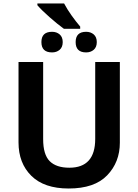

<svg xmlns="http://www.w3.org/2000/svg" viewBox="-20 -1069 792 1099"><path d="M666 -714H525V-274Q525 -109 377 -109Q302 -109 264.5 -146.5Q227 -184 227 -273V-714H86V-254Q86 -135 159.5 -62.5Q233 10 373 10Q521 10 593.5 -65.5Q666 -141 666 -252ZM347 -1049H194V-1039Q219 -1010 264.5 -970Q310 -930 346 -904H439V-917Q415 -945 390 -980Q365 -1015 347 -1049ZM473 -887Q413 -887 413 -828Q413 -769 473 -769Q499 -769 516.5 -784Q534 -799 534 -828Q534 -857 516.5 -872Q499 -887 473 -887ZM278 -887Q217 -887 217 -828Q217 -769 278 -769Q304 -769 321.5 -784Q339 -799 339 -828Q339 -857 321.5 -872Q304 -887 278 -887Z"/></svg>

Font: Noto Sans UI
Style: Bold
Weight: 700
Designer: Monotype Design Team
Foundry: Monotype Imaging Inc.
Version: Version 1.901